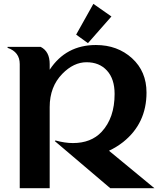

<svg xmlns="http://www.w3.org/2000/svg" viewBox="-20 -982 860 1002"><path d="M83 0V-647.5Q83 -710.9 19.5 -732.4V-737.3H192.4Q239.3 -713.4 239.3 -647.5V-618.2Q324.2 -747.1 480.5 -747.1Q593.3 -747.1 669.4 -677.7Q744.6 -608.9 744.6 -499Q744.6 -337.9 622.6 -240.7Q589.8 -214.8 548.8 -195.3L785.6 0H555.2L266.1 -245.6L269.5 -249Q318.4 -235.4 360.4 -235.4Q455.6 -235.4 510.3 -293.9Q578.1 -366.7 578.1 -491.7Q578.1 -570.3 538.1 -613.8Q498.5 -657.2 431.6 -657.2Q364.3 -657.2 305.2 -596.7Q239.3 -529.3 239.3 -423.3V0ZM467.3 -961.9 561.5 -896 439 -756.8 377.4 -801.3Z"/></svg>

Font: Berenika
Style: Bold
Weight: 700
Designer: Wojciech Kalinowski "wmk69" (wmk69@o2.pl)
Foundry: Wojciech Kalinowski "wmk69" (wmk69@o2.pl)
Version: Version 3.1.0; 2021-05-14